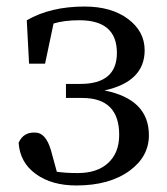

<svg xmlns="http://www.w3.org/2000/svg" viewBox="-20 -554 511 588"><path d="M214 14Q138 14 90 -21Q41 -56 37 -117Q52 -150 88 -148Q120 -148 136 -94L154 -28Q181 -24 218 -24Q276 -24 309 -53Q345 -84 345 -141Q345 -254 232 -254H182V-297H226Q338 -297 338 -392Q338 -492 223 -492Q177 -492 144 -482L118 -359H69L62 -492Q135 -534 239 -534Q321 -534 372 -496Q423 -458 423 -400Q423 -304 300 -277Q436 -250 436 -140Q436 -75 378 -32Q316 14 214 14Z"/></svg>

Font: GenRyuMin TW M
Style: Regular
Weight: 500
Version: Version 1.501;PS 1;hotconv 16.6.51;makeotf.lib2.5.65220